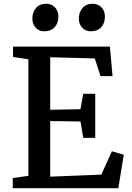

<svg xmlns="http://www.w3.org/2000/svg" viewBox="-20 -988 694 1008"><path d="M221.7 -968.3H222.2Q241.7 -968.3 256.6 -959Q271.5 -949.7 279.3 -934.1Q286.6 -918.9 286.6 -901.4Q286.6 -866.2 266.8 -845Q247.1 -823.7 211.4 -823.7H210.9Q184.6 -823.7 167.2 -842.8Q149.9 -861.8 149.9 -890.1Q149.9 -924.3 169.2 -946.3Q188.5 -968.3 221.7 -968.3ZM465.3 -968.3H465.8Q485.8 -968.3 500.7 -959Q515.6 -949.7 523.4 -934.1Q530.8 -918.9 530.8 -901.4Q530.8 -866.2 511.2 -845Q491.7 -823.7 456.1 -823.7H455.6Q428.7 -823.7 411.4 -842.8Q394 -861.8 394 -890.1Q394 -924.3 413.3 -946.3Q432.6 -968.3 465.3 -968.3ZM128.9 -64.9V-676.8L48.3 -689V-743.2H557.1L570.8 -588.4H507.8L477.5 -681.2L243.7 -687.5V-411.6L402.3 -414.6L417 -495.6H480V-264.2H417L402.8 -350.1L243.7 -352.5V-60.5L512.2 -71.3L567.4 -193.8L629.9 -175.3L601.1 0H46.9V-53.2Z"/></svg>

Font: Merriweather
Style: Regular
Weight: 400
Designer: Eben Sorkin
Foundry: Eben Sorkin
Version: Version 1.584; ttfautohint (v1.8.1)